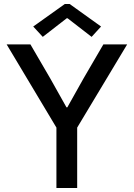

<svg xmlns="http://www.w3.org/2000/svg" viewBox="-20 -942 670 962"><path d="M262.7 0V-302.7L13.2 -719.7H132.3L231.9 -548.8L313 -404.3H317.4L398.4 -548.8L498 -719.7H617.2L366.7 -302.7V0ZM194.3 -757.3 146.5 -809.1 304.7 -921.9H329.1L486.3 -809.1L439 -757.3L318.4 -850.6H314.5Z"/></svg>

Font: Reddit Sans Medium
Style: Regular
Weight: 500
Designer: Stephen Hutchings
Foundry: Reddit
Version: Version 1.014